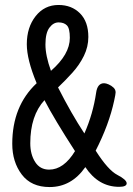

<svg xmlns="http://www.w3.org/2000/svg" viewBox="-20 -737 540 780"><path d="M179.7 -47.9Q238.8 -47.9 284.7 -123Q200.7 -252.9 160.6 -330.1Q103 -267.1 103 -154.8Q103 -109.9 122.8 -78.9Q142.6 -47.9 179.7 -47.9ZM187 -449.2Q263.7 -516.1 263.7 -583Q263.7 -622.1 251.7 -634Q239.7 -646 217.8 -646Q196.8 -646 180.7 -624.5Q164.6 -603 164.6 -556.2Q164.6 -511.2 187 -449.2ZM181.6 22.9Q106.9 22.9 68.4 -28.1Q29.8 -79.1 29.8 -152.8Q29.8 -306.2 128.9 -398.9Q88.9 -495.1 88.9 -557.1Q88.9 -626 124.8 -671.4Q160.6 -716.8 217.8 -716.8Q271 -716.8 304.9 -682.9Q338.9 -648.9 338.9 -586.9Q338.9 -546.9 320.8 -510Q302.7 -473.1 273.7 -441.2Q244.6 -409.2 215.8 -381.8Q270 -274.9 322.8 -194.8Q357.9 -273.9 370.6 -360.8Q376 -398.9 402.8 -398.9Q410.6 -398.9 421.6 -394Q432.6 -389.2 441.2 -381.1Q449.7 -373 449.7 -361.8Q449.7 -355 443.8 -328.1Q422.9 -231 368.7 -125Q418.9 -45.9 456.8 -26.4Q494.6 -6.8 494.6 7.8Q494.6 22 463.9 22Q379.9 22 326.7 -58.1Q270 22.9 181.6 22.9Z"/></svg>

Font: LXGW WenKai Mono Screen
Style: Regular
Weight: 400
Monospace: yes
Designer: LXGW / Fontworks Inc.
Foundry: LXGW / Fontworks Inc.
Version: Version 1.330;April 28,2024